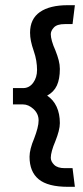

<svg xmlns="http://www.w3.org/2000/svg" viewBox="-20 -679 319 741"><path d="M162 -310Q188 -324 199.5 -349Q211 -374 211 -413Q211 -429 206.5 -446.5Q202 -464 194 -484Q185 -504 180.5 -520Q176 -536 176 -547Q176 -560 188 -573Q200 -586 230 -586H260L269 -659H242Q172 -659 134 -632.5Q96 -606 96 -553Q96 -537 99.5 -520Q103 -503 110 -483Q117 -463 120 -444.5Q123 -426 123 -409Q123 -380 108 -359.5Q93 -339 69 -339H30V-276H69Q90 -276 109.5 -258Q129 -240 129 -214Q129 -201 124.5 -183.5Q120 -166 112 -145Q103 -124 98.5 -106Q94 -88 94 -74Q94 -16 129.5 13Q165 42 242 42H269L260 -30H230Q202 -30 189 -43Q176 -56 176 -70Q176 -81 180.5 -97.5Q185 -114 194 -135Q202 -155 206.5 -172.5Q211 -190 211 -204Q211 -240 198.5 -267Q186 -294 162 -310Z"/></svg>

Font: Catamaran Medium
Style: Regular
Weight: 500
Designer: Pria Ravichandran
Version: Version 2.000